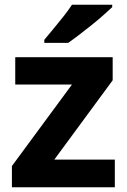

<svg xmlns="http://www.w3.org/2000/svg" viewBox="-20 -786 533 806"><path d="M462 0H30V-89L282 -431H44V-546H453V-449L208 -116H462ZM451 -756Q436 -742 413 -721.5Q390 -701 363 -679.5Q336 -658 310.5 -638.5Q285 -619 266 -606H166V-619Q182 -638 203.5 -664Q225 -690 246.5 -717Q268 -744 282 -766H451Z"/></svg>

Font: Noto Sans Lao UI
Style: Regular
Weight: 400
Designer: Monotype Design Team
Foundry: Monotype Imaging Inc.
Version: Version 2.000